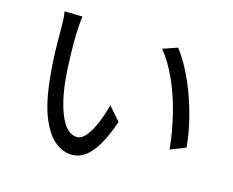

<svg xmlns="http://www.w3.org/2000/svg" viewBox="-98 -840 1197 986"><g transform="rotate(15 500.0 -347.0)"><path d="M226 -696Q223 -678 221 -649Q219 -620 218 -600Q217 -554 218.5 -490.5Q220 -427 225 -366Q237 -242 271.5 -166.5Q306 -91 359 -91Q384 -91 407.5 -120.5Q431 -150 450 -196.5Q469 -243 482 -293L545 -221Q516 -137 485.5 -87.5Q455 -38 423 -17Q391 4 357 4Q310 4 267 -30Q224 -64 192 -140.5Q160 -217 147 -346Q142 -389 139.5 -439.5Q137 -490 136.5 -535.5Q136 -581 136 -610Q136 -627 135 -653.5Q134 -680 130 -698ZM742 -669Q775 -626 804.5 -568.5Q834 -511 857 -446Q880 -381 895.5 -314Q911 -247 916 -184L835 -152Q826 -241 804 -332Q782 -423 746.5 -503.5Q711 -584 664 -642Z"/></g></svg>

Font: Noto IKEA Simplified Chinese
Style: Regular
Weight: 400
Designer: Monotype Design Team
Foundry: Monotype Imaging Inc.
Version: Version 1.100